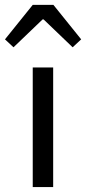

<svg xmlns="http://www.w3.org/2000/svg" viewBox="-51 -760 350 780"><path d="M82 0V-485.8H165V0ZM3.9 -567.9 -30.8 -600.1 82 -740.2H166L278.8 -600.1L244.1 -567.9L126 -681.2H122.1Z"/></svg>

Font: Source Sans Pro
Style: Regular
Weight: 400
Designer: Paul D. Hunt
Foundry: Adobe Systems Incorporated
Version: Version 3.006;hotconv 1.0.111;makeotfexe 2.5.65597